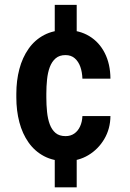

<svg xmlns="http://www.w3.org/2000/svg" viewBox="-20 -664 542 803"><path d="M300.8 -643.6V-501.5H209V-643.6ZM300.8 -22V119.6H209V-22ZM254.4 -94.7Q275.4 -94.7 290.8 -105.5Q306.2 -116.2 314.9 -135.3Q323.7 -154.3 324.7 -178.7H441.9Q441.4 -125.5 416.3 -82.8Q391.1 -40 349.6 -15.1Q308.1 9.8 256.3 9.8Q203.6 9.8 164.6 -10.7Q125.5 -31.2 99.6 -67.9Q73.7 -104.5 61 -152.8Q48.3 -201.2 48.3 -256.3V-272Q48.3 -327.1 61 -375.2Q73.7 -423.3 99.6 -460.2Q125.5 -497.1 164.6 -517.6Q203.6 -538.1 255.9 -538.1Q312 -538.1 353.5 -512.9Q395 -487.8 418.2 -442.1Q441.4 -396.5 441.9 -335H324.7Q323.7 -362.8 315.9 -384.8Q308.1 -406.7 292.7 -420.2Q277.3 -433.6 253.9 -433.6Q228.5 -433.6 212.6 -419.9Q196.8 -406.2 188.2 -383.3Q179.7 -360.4 176.8 -331.5Q173.8 -302.7 173.8 -272V-256.3Q173.8 -225.1 176.8 -196Q179.7 -167 188.2 -144Q196.8 -121.1 212.4 -107.9Q228 -94.7 254.4 -94.7Z"/></svg>

Font: Roboto Condensed SemiBold
Style: Regular
Weight: 600
Designer: Christian Robertson
Foundry: Google
Version: Version 3.008; 2023